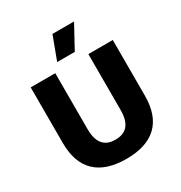

<svg xmlns="http://www.w3.org/2000/svg" viewBox="-202 -1018 1102 1171"><g transform="rotate(-30 349.0 -433.0)"><path d="M638 -660V-269Q638 -130 565 -60Q492 10 349 10Q207 10 133.5 -60Q60 -130 60 -269V-660H233V-266Q233 -195 262 -160Q291 -125 349 -125Q408 -125 437 -160Q466 -195 466 -266V-660ZM338 -876H490L401 -713H277Z"/></g></svg>

Font: Kantumruy Pro
Style: Bold
Weight: 700
Version: Version 1.002